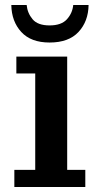

<svg xmlns="http://www.w3.org/2000/svg" viewBox="-20 -743 391 763"><path d="M177 -574Q103 -574 64.5 -616Q26 -658 25 -723H86Q89 -691 109.5 -666.5Q130 -642 177 -642Q224 -642 246 -666.5Q268 -691 271 -723H332Q331 -658 292 -616Q253 -574 177 -574ZM37 0V-68H120V-451H45V-518H247V-68H319V0Z"/></svg>

Font: Montagu Slab 16pt Medium
Style: Regular
Weight: 500
Designer: Florian Karsten
Foundry: Florian Karsten
Version: Version 1.000; ttfautohint (v1.8.3)